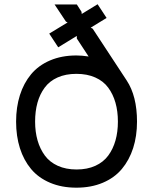

<svg xmlns="http://www.w3.org/2000/svg" viewBox="-20 -867 715 897"><path d="M144 -298.8Q144 -251 155.5 -210.9Q167 -170.9 189.7 -140.1Q212.4 -109.4 250.2 -92.3Q288.1 -75.2 337.9 -75.2Q387.7 -75.2 425.3 -92.3Q462.9 -109.4 485.6 -140.1Q508.3 -170.9 519.5 -210.7Q530.8 -250.5 530.8 -298.8Q530.8 -347.2 519.5 -387Q508.3 -426.8 485.6 -457.5Q462.9 -488.3 425 -505.1Q387.2 -522 336.9 -522Q286.6 -522 249 -505.1Q211.4 -488.3 188.7 -457.5Q166 -426.8 155 -387Q144 -347.2 144 -298.8ZM620.1 -298.8Q620.1 -231.4 602.1 -175.3Q584 -119.1 549.3 -77.6Q514.6 -36.1 460.2 -13.2Q405.8 9.8 336.9 9.8Q268.1 9.8 213.9 -13.2Q159.7 -36.1 125.2 -77.4Q90.8 -118.7 73 -174.8Q55.2 -231 55.2 -298.8Q55.2 -366.2 73 -422.4Q90.8 -478.5 125.2 -520Q159.7 -561.5 213.9 -584.7Q268.1 -607.9 336.9 -607.9Q363.8 -607.9 394 -603L338.9 -687V-699.2L252 -646L210 -710L295.9 -762.2L288.1 -766.1L234.9 -846.2H338.9L360.8 -812L361.8 -801.8L436 -847.2L478 -783.2L403.8 -737.8L413.1 -732.9L571.8 -491.2Q620.1 -418 620.1 -298.8Z"/></svg>

Font: Sinkin Sans 400 Regular
Style: Regular
Weight: 400
Designer: Keith Bates
Foundry: K-Type
Version: Sinkin Sans (version 1.0)  by Keith Bates   •   © 2014   www